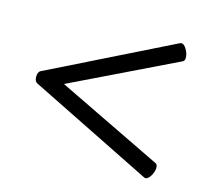

<svg xmlns="http://www.w3.org/2000/svg" viewBox="-89 -758 931 822"><g transform="rotate(15 376.5 -347.0)"><path d="M55 -347Q55 -356 58 -363.5Q61 -371 67 -374L614 -645Q617 -646 619 -646Q631 -646 642 -627Q653 -608 653 -590Q653 -577 645 -573L178 -347L645 -121Q653 -117 653 -103Q653 -86 642 -67Q631 -48 619 -48Q617 -49 614 -49L67 -320Q55 -326 55 -347Z"/></g></svg>

Font: Marmelad for Arash.Academy
Style: Regular
Weight: 400
Designer: Manvel Shmavonyan
Foundry: Cyreal
Version: Version 1.110;Glyphs 3.2 (3202)